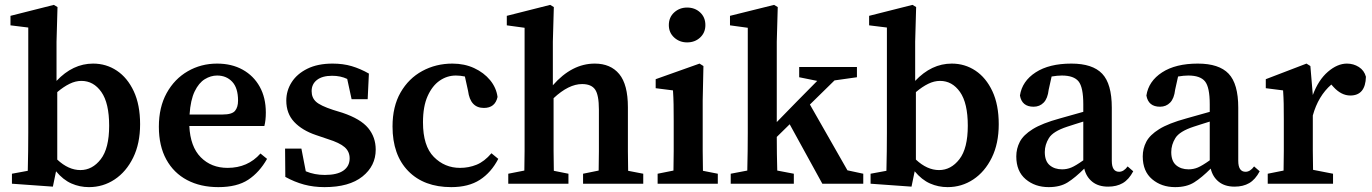

<svg xmlns="http://www.w3.org/2000/svg" viewBox="-20 -754 5631 788"><path d="M29 0V-41L94 -53Q95 -90 95.5 -133.5Q96 -177 96 -210V-641L23 -650V-689L201 -734L216 -725L212 -583V-422Q279 -493 362 -493Q416 -493 459.5 -464Q503 -435 529 -379.5Q555 -324 555 -244Q555 -165 526.5 -107Q498 -49 450.5 -17.5Q403 14 345 14Q307 14 273 -1Q239 -16 210 -51L197 12ZM314 -422Q290 -422 265.5 -410Q241 -398 215 -376V-99Q261 -56 310 -56Q359 -56 393.5 -100.5Q428 -145 428 -238Q428 -331 396 -376.5Q364 -422 314 -422Z M871 -444Q845 -444 820.5 -429Q796 -414 779 -379Q762 -344 758 -284H893Q932 -284 944.5 -299Q957 -314 957 -341Q957 -393 933 -418.5Q909 -444 871 -444ZM876 14Q803 14 748 -15Q693 -44 662.5 -99.5Q632 -155 632 -234Q632 -314 664 -372Q696 -430 750.5 -461.5Q805 -493 871 -493Q931 -493 976 -468Q1021 -443 1046 -398Q1071 -353 1071 -292Q1071 -260 1065 -237H757Q761 -152 804 -108.5Q847 -65 914 -65Q997 -65 1049 -124L1076 -102Q1045 -47 999 -16.5Q953 14 876 14Z M1312 14Q1267 14 1228 3.5Q1189 -7 1151 -28L1150 -144H1217L1235 -51Q1271 -36 1313 -36Q1364 -36 1389.5 -54Q1415 -72 1415 -104Q1415 -132 1394.5 -150Q1374 -168 1326 -183L1276 -200Q1220 -219 1187.5 -253.5Q1155 -288 1155 -341Q1155 -382 1177 -416.5Q1199 -451 1241.5 -472Q1284 -493 1345 -493Q1388 -493 1423.5 -482.5Q1459 -472 1494 -452L1489 -347H1423L1405 -430Q1378 -443 1343 -443Q1303 -443 1281 -426Q1259 -409 1259 -380Q1259 -353 1277 -336.5Q1295 -320 1347 -303L1386 -291Q1460 -266 1491 -228.5Q1522 -191 1522 -140Q1522 -73 1467.5 -29.5Q1413 14 1312 14Z M1832 14Q1720 14 1655.5 -52Q1591 -118 1591 -235Q1591 -317 1624 -374.5Q1657 -432 1713 -462.5Q1769 -493 1837 -493Q1886 -493 1926 -474.5Q1966 -456 1991.5 -425Q2017 -394 2022 -356Q2012 -311 1966 -311Q1910 -311 1901 -381L1888 -440Q1879 -442 1869.5 -443Q1860 -444 1851 -444Q1815 -444 1784.5 -423Q1754 -402 1735 -359.5Q1716 -317 1716 -252Q1716 -155 1760.5 -110Q1805 -65 1868 -65Q1904 -65 1936 -78Q1968 -91 1997 -125L2025 -102Q1996 -46 1949.5 -16Q1903 14 1832 14Z M2066 0V-41L2132 -54Q2133 -91 2133 -134.5Q2133 -178 2133 -210V-640L2060 -650V-689L2238 -734L2253 -725L2249 -583V-404Q2327 -493 2421 -493Q2486 -493 2521.5 -450Q2557 -407 2557 -314V-210Q2557 -176 2557 -133.5Q2557 -91 2558 -53L2620 -41V0H2373V-41L2437 -54Q2438 -91 2438 -133.5Q2438 -176 2438 -210V-304Q2438 -364 2422.5 -386.5Q2407 -409 2369 -409Q2314 -409 2252 -351V-210Q2252 -177 2252 -134Q2252 -91 2253 -53L2313 -41V0Z M2679 0V-41L2744 -54Q2745 -91 2745 -134.5Q2745 -178 2745 -210V-257Q2745 -298 2744.5 -325.5Q2744 -353 2742 -383L2671 -392V-429L2851 -493L2867 -483L2864 -342V-210Q2864 -178 2864 -134.5Q2864 -91 2865 -53L2926 -41V0ZM2800 -580Q2769 -580 2747 -600Q2725 -620 2725 -651Q2725 -683 2747 -703Q2769 -723 2800 -723Q2832 -723 2853.5 -703Q2875 -683 2875 -651Q2875 -620 2853.5 -600Q2832 -580 2800 -580Z M2979 0V-41L3047 -54Q3048 -92 3048.5 -134Q3049 -176 3049 -210V-640L2976 -650V-689L3157 -734L3172 -725L3168 -583V-253L3251 -338L3334 -422L3260 -437V-479H3497V-437L3405 -424L3304 -325L3458 -55L3523 -41V0H3355L3221 -244L3168 -192Q3168 -159 3168.5 -122.5Q3169 -86 3170 -54L3238 -41V0Z M3553 0V-41L3618 -53Q3619 -90 3619.5 -133.5Q3620 -177 3620 -210V-641L3547 -650V-689L3725 -734L3740 -725L3736 -583V-422Q3803 -493 3886 -493Q3940 -493 3983.5 -464Q4027 -435 4053 -379.5Q4079 -324 4079 -244Q4079 -165 4050.5 -107Q4022 -49 3974.5 -17.5Q3927 14 3869 14Q3831 14 3797 -1Q3763 -16 3734 -51L3721 12ZM3838 -422Q3814 -422 3789.5 -410Q3765 -398 3739 -376V-99Q3785 -56 3834 -56Q3883 -56 3917.5 -100.5Q3952 -145 3952 -238Q3952 -331 3920 -376.5Q3888 -422 3838 -422Z M4528 12Q4488 12 4463 -8Q4438 -28 4430 -62Q4393 -25 4362 -5.5Q4331 14 4284 14Q4228 14 4189.5 -18.5Q4151 -51 4151 -112Q4151 -144 4165.5 -172Q4180 -200 4218.5 -224Q4257 -248 4330 -268Q4354 -275 4378 -281.5Q4402 -288 4426 -295V-326Q4426 -396 4406.5 -420Q4387 -444 4338 -444Q4328 -444 4318 -443Q4308 -442 4296 -440L4284 -386Q4280 -350 4263.5 -333Q4247 -316 4222 -316Q4174 -316 4166 -362Q4175 -421 4230.5 -457Q4286 -493 4377 -493Q4464 -493 4503.5 -451.5Q4543 -410 4543 -312V-94Q4543 -49 4573 -49Q4592 -49 4608 -71L4631 -51Q4613 -17 4588 -2.5Q4563 12 4528 12ZM4268 -130Q4268 -93 4288 -76Q4308 -59 4339 -59Q4359 -59 4377 -66.5Q4395 -74 4426 -96V-255Q4409 -250 4392.5 -244.5Q4376 -239 4360 -234Q4302 -215 4285 -187.5Q4268 -160 4268 -130Z M5047 12Q5007 12 4982 -8Q4957 -28 4949 -62Q4912 -25 4881 -5.5Q4850 14 4803 14Q4747 14 4708.5 -18.5Q4670 -51 4670 -112Q4670 -144 4684.5 -172Q4699 -200 4737.5 -224Q4776 -248 4849 -268Q4873 -275 4897 -281.5Q4921 -288 4945 -295V-326Q4945 -396 4925.5 -420Q4906 -444 4857 -444Q4847 -444 4837 -443Q4827 -442 4815 -440L4803 -386Q4799 -350 4782.5 -333Q4766 -316 4741 -316Q4693 -316 4685 -362Q4694 -421 4749.5 -457Q4805 -493 4896 -493Q4983 -493 5022.5 -451.5Q5062 -410 5062 -312V-94Q5062 -49 5092 -49Q5111 -49 5127 -71L5150 -51Q5132 -17 5107 -2.5Q5082 12 5047 12ZM4787 -130Q4787 -93 4807 -76Q4827 -59 4858 -59Q4878 -59 4896 -66.5Q4914 -74 4945 -96V-255Q4928 -250 4911.5 -244.5Q4895 -239 4879 -234Q4821 -215 4804 -187.5Q4787 -160 4787 -130Z M5183 0V-41L5248 -54Q5249 -91 5249 -134.5Q5249 -178 5249 -210V-263Q5249 -304 5248.5 -328.5Q5248 -353 5246 -383L5175 -392V-429L5342 -493L5358 -483L5368 -364Q5391 -426 5430 -459.5Q5469 -493 5508 -493Q5535 -493 5557 -479Q5579 -465 5586 -439Q5584 -362 5522 -362Q5485 -362 5453 -397L5444 -407Q5390 -360 5368 -280V-210Q5368 -179 5368 -136.5Q5368 -94 5369 -57L5451 -41V0Z"/></svg>

Font: Source Serif 4 Semibold
Style: Regular
Weight: 600
Designer: Frank Grießhammer
Foundry: Adobe
Version: Version 4.005;hotconv 1.1.0;makeotfexe 2.6.0